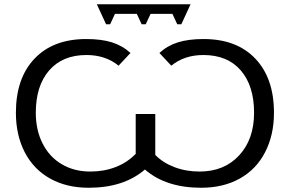

<svg xmlns="http://www.w3.org/2000/svg" viewBox="-20 -884 1378 914"><path d="M626 -149.4 624.5 -150.4C598.8 -123.7 567.5 -103.2 530.8 -88.9C494 -74.5 453.6 -67.4 409.7 -67.4C358.6 -67.4 313.3 -79 273.9 -102.3C234.5 -125.6 204.1 -158.5 182.6 -201.2C161.1 -243.8 150.4 -292.5 150.4 -347.2C150.4 -432.5 171.5 -499.6 213.9 -548.6C256.2 -597.6 315.4 -622.1 391.6 -622.1C452.1 -622.1 503.1 -605.1 544.4 -571.3L601.1 -631.8C576 -654.9 546.6 -671.8 512.9 -682.4C479.2 -693 438.5 -698.2 390.6 -698.2C285.8 -698.2 203.8 -667.2 144.5 -605C85.3 -542.8 55.7 -456.9 55.7 -347.2C55.7 -275.9 69.8 -213.1 98.1 -158.7C126.5 -104.3 166.7 -62.7 219 -33.7C271.2 -4.7 332.4 9.8 402.3 9.8C513.7 9.8 602.9 -19.2 669.9 -77.1C736.3 -19.2 825.5 9.8 937.5 9.8C1007.8 9.8 1069.1 -4.8 1121.3 -33.9C1173.6 -63.1 1213.8 -104.8 1241.9 -159.2C1270.1 -213.5 1284.2 -276.2 1284.2 -347.2C1284.2 -456.9 1254.6 -542.8 1195.3 -605C1136.1 -667.2 1054 -698.2 949.2 -698.2C901.4 -698.2 860.6 -693 826.9 -682.4C793.2 -671.8 763.8 -654.9 738.8 -631.8L795.4 -571.3C836.8 -605.1 887.7 -622.1 948.2 -622.1C1024.7 -622.1 1084.1 -597.7 1126.2 -548.8C1168.4 -500 1189.5 -432.8 1189.5 -347.2C1189.5 -263.2 1165.8 -195.6 1118.4 -144.3C1071 -93 1008.3 -67.4 930.2 -67.4C886.9 -67.4 846.9 -74.4 810.3 -88.4C773.7 -102.4 743.3 -121.7 719.2 -146.5V-341.3H626ZM887.2 -863.8H440.9L484.9 -768.6H504.4L527.3 -817.9H631.3L654.3 -768.6H673.8L696.8 -817.9H800.8L823.7 -768.6H843.3Z"/></svg>

Font: Arimo
Style: Regular
Weight: 400
Designer: Steve Matteson
Foundry: Monotype Imaging Inc.
Version: Version 1.32